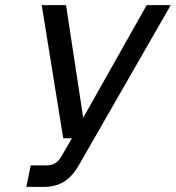

<svg xmlns="http://www.w3.org/2000/svg" viewBox="-20 -730 687 750"><path d="M83 0 100 -84H161Q181 -84 195.5 -92.5Q210 -101 221 -121L261 -190H227L143 -710H238L305 -270L553 -710H647L287 -83Q262 -40 229.5 -20Q197 0 152 0Z"/></svg>

Font: Geist Mono
Style: Italic
Weight: 400
Italic angle: -12°
Monospace: yes
Designer: Basement.studio, Andrés Briganti, Mateo Zaragoza
Foundry: Basement.studio, Vercel, Andrés Briganti, Guido Ferreyra, Mateo Zaragoza
Version: Version 1.500